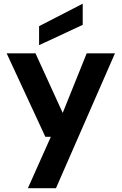

<svg xmlns="http://www.w3.org/2000/svg" viewBox="-20 -777 641 1012"><path d="M127 215 248 -56H219L15 -496H167L310 -183H311L437 -496H586L275 215ZM186 -539V-639L415 -757H416V-646Z"/></svg>

Font: DM Sans 28pt ExtraBold
Style: Regular
Weight: 800
Version: Version 4.004;gftools[0.9.30]